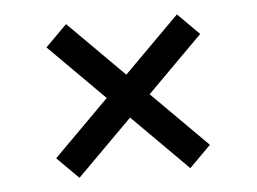

<svg xmlns="http://www.w3.org/2000/svg" viewBox="-36 -455 597 446"><g transform="rotate(-5 262.0 -232.0)"><path d="M82.5 -102.5 391 -411 441 -361 132.5 -52.5ZM82.5 -361 132.5 -411 441 -102.5 391 -52.5Z"/></g></svg>

Font: Newsreader SemiBold
Style: Regular
Weight: 600
Designer: Hugues Gentile
Foundry: Production Type
Version: Version 1.003